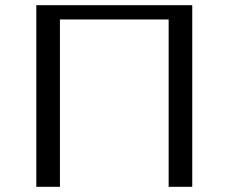

<svg xmlns="http://www.w3.org/2000/svg" viewBox="-20 -720 881 740"><path d="M721 -700H120V0H211V-645H630V0H721Z"/></svg>

Font: Tenor Sans
Style: Regular
Weight: 400
Designer: Denis Masharov
Foundry: Denis Masharov
Version: Version 1.1